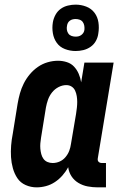

<svg xmlns="http://www.w3.org/2000/svg" viewBox="-20 -800 540 828"><path d="M138 8Q113 8 90.5 -2Q68 -12 55 -31.5Q42 -51 35.5 -74.5Q29 -98 27.5 -122.5Q26 -147 28 -172.5Q30 -198 35 -223L56 -353Q60 -376 66 -397.5Q72 -419 82.5 -440Q93 -461 108.5 -479.5Q124 -498 143.5 -511.5Q163 -525 185.5 -531.5Q208 -538 230 -538Q250 -538 268.5 -532Q287 -526 299.5 -512.5Q312 -499 319.5 -481.5Q327 -464 330 -445L344 -530H470L402 -119Q401 -114 401.5 -110Q402 -106 404.5 -103Q407 -100 411 -98.5Q415 -97 420 -97H437V8H402Q380 8 358.5 4Q337 0 318.5 -11Q300 -22 288.5 -39.5Q277 -57 274 -79Q264 -60 249.5 -43.5Q235 -27 217 -15Q199 -3 178.5 2.5Q158 8 138 8ZM207 -97Q223 -97 237.5 -103.5Q252 -110 262.5 -122.5Q273 -135 278.5 -149.5Q284 -164 286 -179L308 -309Q310 -322 311.5 -335Q313 -348 313 -360.5Q313 -373 311 -385.5Q309 -398 304 -409Q299 -420 289 -426.5Q279 -433 266 -433Q249 -433 232.5 -424.5Q216 -416 204.5 -401.5Q193 -387 187 -370Q181 -353 178 -336L157 -206Q155 -194 154 -182Q153 -170 154 -158.5Q155 -147 158 -135.5Q161 -124 167.5 -115Q174 -106 184.5 -101.5Q195 -97 207 -97ZM306 -580Q282 -580 260 -588.5Q238 -597 225 -615Q212 -633 208 -656.5Q204 -680 208 -704Q211 -721 219.5 -736.5Q228 -752 242 -762Q256 -772 273 -776Q290 -780 306 -780Q330 -780 352 -771.5Q374 -763 387.5 -745Q401 -727 404.5 -703.5Q408 -680 404 -656Q402 -639 393.5 -623.5Q385 -608 370.5 -598Q356 -588 339.5 -584Q323 -580 306 -580ZM306 -642Q313 -642 319 -643.5Q325 -645 330.5 -649Q336 -653 339.5 -658.5Q343 -664 344 -671Q345 -680 343.5 -689Q342 -698 337 -705Q332 -712 323.5 -715Q315 -718 306 -718Q300 -718 293.5 -716.5Q287 -715 281.5 -711Q276 -707 273 -701.5Q270 -696 269 -689Q267 -680 268.5 -671Q270 -662 275 -655Q280 -648 288.5 -645Q297 -642 306 -642Z"/></svg>

Font: Iosevka Slab Extrabold
Style: Italic
Weight: 800
Italic angle: -9°
Monospace: yes
Designer: Belleve Invis
Foundry: Belleve Invis
Version: Version 11.1.0; ttfautohint (v1.8.3)